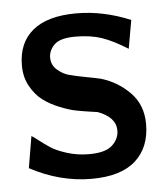

<svg xmlns="http://www.w3.org/2000/svg" viewBox="-42 -525 497 573"><g transform="rotate(-5 206.0 -238.0)"><path d="M26 -38 42 -133Q46 -131 61.5 -119Q77 -107 94 -95.5Q111 -84 142.5 -74Q174 -64 209 -64Q258 -64 278.5 -83Q299 -102 299 -127Q299 -167 245 -187L224 -190Q203 -193 182 -197Q161 -201 132.5 -212.5Q104 -224 83 -240Q62 -256 47 -283Q32 -310 32 -345Q32 -413 76.5 -449.5Q121 -486 207 -486Q288 -486 369 -452L354 -367Q311 -394 277.5 -405.5Q244 -417 198 -417Q153 -417 135.5 -400Q118 -383 118 -361Q118 -339 134.5 -324.5Q151 -310 169.5 -305Q188 -300 220 -294Q252 -288 264 -285Q314 -270 350 -233Q386 -196 386 -139Q386 -69 342 -29.5Q298 10 210 10Q116 10 26 -38Z"/></g></svg>

Font: Coval
Style: Medium
Weight: 500
Foundry: Context Ltd
Version: Version 001.000